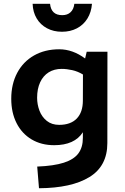

<svg xmlns="http://www.w3.org/2000/svg" viewBox="-20 -745 649 1000"><path d="M539.6 -475.6 539.1 0Q539.1 120.1 445.8 177.2Q352.5 234.4 183.1 235.4L173.8 122.6Q260.7 119.1 312.7 102.3Q364.7 85.4 388.2 54Q411.6 22.5 411.6 -26.9V-56.2Q368.2 11.2 262.2 11.2Q195.3 11.2 144.8 -18.8Q94.2 -48.8 66.4 -103.5Q38.6 -158.2 38.6 -230.5Q38.6 -307.1 69.6 -365.5Q100.6 -423.8 157.2 -456.1Q213.9 -488.3 288.6 -488.3Q358.4 -488.3 423.3 -440.4L431.6 -475.6ZM411.6 -220.7Q411.6 -324.2 412.1 -356.9Q385.7 -373 356.7 -379.6Q327.6 -386.2 301.3 -386.2Q262.2 -386.2 233.4 -368.2Q204.6 -350.1 189 -316.2Q173.3 -282.2 173.3 -235.8Q173.3 -201.2 185.5 -168.7Q197.8 -136.2 223.6 -115.5Q249.5 -94.7 288.1 -94.7Q348.1 -94.7 379.9 -127.7Q411.6 -160.6 411.6 -221.2ZM149.9 -725.1H240.7Q246.6 -666 304.2 -666Q331.1 -666 347.4 -681.2Q363.8 -696.3 367.2 -725.1H459Q455.6 -681.2 435.1 -648.2Q414.6 -615.2 380.4 -597.4Q346.2 -579.6 302.7 -579.6Q258.8 -579.6 224.6 -597.9Q190.4 -616.2 170.9 -649.2Q151.4 -682.1 149.9 -725.1Z"/></svg>

Font: Selawik Semibold
Style: Regular
Weight: 600
Designer: Aaron Bell
Foundry: Microsoft Corporation
Version: Version 1.01